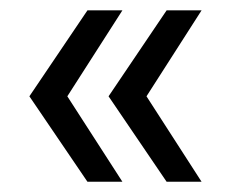

<svg xmlns="http://www.w3.org/2000/svg" viewBox="-20 -442 467 373"><path d="M37.1 -88.9ZM149.9 -421.9H217.8L110.8 -254.9L217.8 -88.9H149.9L37.1 -254.9ZM303.7 -421.9H371.6L264.6 -254.9L371.6 -88.9H303.7L190.9 -254.9Z"/></svg>

Font: Argentum Sans Light
Style: Regular
Weight: 300
Designer: Julieta Ulanovsky (Modified by Cristiano Sobral)
Foundry: Julieta Ulanovsky
Version: Version 1.000; ttfautohint (v1.5.65-e2d9)